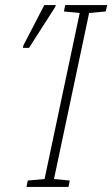

<svg xmlns="http://www.w3.org/2000/svg" viewBox="-20 -734 441 754"><path d="M84 0 89 -25 155 -31 293 -683 231 -689 236 -714H401L395 -689L330 -683L192 -31L254 -25L249 0ZM70 -546 72 -556 154 -714H199L197 -707L94 -546Z"/></svg>

Font: Noto Sans Condensed ExtraLight
Style: Italic
Weight: 200
Width: 3
Italic angle: -12°
Designer: Monotype Design Team
Foundry: Monotype Imaging Inc.
Version: Version 2.013; ttfautohint (v1.8.4.7-5d5b)